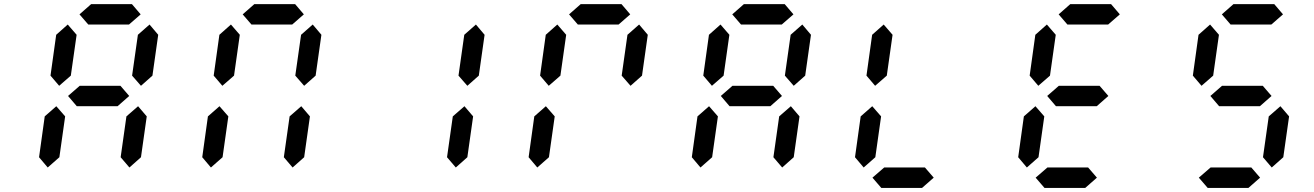

<svg xmlns="http://www.w3.org/2000/svg" viewBox="-20 -921 6438 941"><path d="M612.3 -800.8H412.6L369.6 -850.6L426.8 -900.9H626.5L669.4 -850.6ZM213.9 -100.1 171.4 -150.4 199.2 -350.6 255.9 -400.4 299.3 -350.6 271 -150.4ZM614.3 -100.1 571.3 -150.4 599.6 -350.6 656.7 -400.4 699.2 -350.6 670.9 -150.4ZM270 -500.5 227.5 -550.3 255.4 -750.5 312 -800.8 355.5 -750.5 327.1 -550.3ZM670.9 -500.5 627.4 -550.3 655.8 -750.5 712.9 -800.8 755.4 -750.5 727.1 -550.3ZM556.2 -400.4H356.4L313.5 -450.7L370.6 -500.5H570.3L613.3 -450.7Z M1412.1 -800.8H1212.4L1169.4 -850.6L1226.6 -900.9H1426.3L1469.2 -850.6ZM1013.7 -100.1 971.2 -150.4 999 -350.6 1055.7 -400.4 1099.1 -350.6 1070.8 -150.4ZM1414.1 -100.1 1371.1 -150.4 1399.4 -350.6 1456.5 -400.4 1499 -350.6 1470.7 -150.4ZM1069.8 -500.5 1027.3 -550.3 1055.2 -750.5 1111.8 -800.8 1155.3 -750.5 1127 -550.3ZM1470.7 -500.5 1427.2 -550.3 1455.6 -750.5 1512.7 -800.8 1555.2 -750.5 1526.9 -550.3Z M2213.9 -100.1 2170.9 -150.4 2199.2 -350.6 2256.3 -400.4 2298.8 -350.6 2270.5 -150.4ZM2270.5 -500.5 2227.1 -550.3 2255.4 -750.5 2312.5 -800.8 2355 -750.5 2326.7 -550.3Z M3011.7 -800.8H2812L2769 -850.6L2826.2 -900.9H3025.9L3068.8 -850.6ZM2613.3 -100.1 2570.8 -150.4 2598.6 -350.6 2655.3 -400.4 2698.7 -350.6 2670.4 -150.4ZM2669.4 -500.5 2627 -550.3 2654.8 -750.5 2711.4 -800.8 2754.9 -750.5 2726.6 -550.3ZM3070.3 -500.5 3026.9 -550.3 3055.2 -750.5 3112.3 -800.8 3154.8 -750.5 3126.5 -550.3Z M3811.5 -800.8H3611.8L3568.8 -850.6L3626 -900.9H3825.7L3868.7 -850.6ZM3413.1 -100.1 3370.6 -150.4 3398.4 -350.6 3455.1 -400.4 3498.5 -350.6 3470.2 -150.4ZM3813.5 -100.1 3770.5 -150.4 3798.8 -350.6 3856 -400.4 3898.4 -350.6 3870.1 -150.4ZM3469.2 -500.5 3426.8 -550.3 3454.6 -750.5 3511.2 -800.8 3554.7 -750.5 3526.4 -550.3ZM3870.1 -500.5 3826.7 -550.3 3855 -750.5 3912.1 -800.8 3954.6 -750.5 3926.3 -550.3ZM3755.4 -400.4H3555.7L3512.7 -450.7L3569.8 -500.5H3769.5L3812.5 -450.7Z M4212.9 -100.1 4170.4 -150.4 4198.2 -350.6 4254.9 -400.4 4298.3 -350.6 4270 -150.4ZM4269 -500.5 4226.6 -550.3 4254.4 -750.5 4311 -800.8 4354.5 -750.5 4326.2 -550.3ZM4499 0H4299.3L4255.9 -50.3L4313.5 -100.1H4513.2L4556.2 -50.3Z M5411.1 -800.8H5211.4L5168.5 -850.6L5225.6 -900.9H5425.3L5468.3 -850.6ZM5012.7 -100.1 4970.2 -150.4 4998 -350.6 5054.7 -400.4 5098.1 -350.6 5069.8 -150.4ZM5068.8 -500.5 5026.4 -550.3 5054.2 -750.5 5110.8 -800.8 5154.3 -750.5 5126 -550.3ZM5355 -400.4H5155.3L5112.3 -450.7L5169.4 -500.5H5369.1L5412.1 -450.7ZM5298.8 0H5099.1L5055.7 -50.3L5113.3 -100.1H5313L5356 -50.3Z M6210.9 -800.8H6011.2L5968.3 -850.6L6025.4 -900.9H6225.1L6268.1 -850.6ZM6212.9 -100.1 6169.9 -150.4 6198.2 -350.6 6255.4 -400.4 6297.9 -350.6 6269.5 -150.4ZM5868.7 -500.5 5826.2 -550.3 5854 -750.5 5910.6 -800.8 5954.1 -750.5 5925.8 -550.3ZM6154.8 -400.4H5955.1L5912.1 -450.7L5969.2 -500.5H6168.9L6211.9 -450.7ZM6098.6 0H5898.9L5855.5 -50.3L5913.1 -100.1H6112.8L6155.8 -50.3Z"/></svg>

Font: E1234
Style: Italic
Weight: 400
Italic angle: -8°
Designer: GGBotNet
Foundry: GGBotNet
Version: 1.04